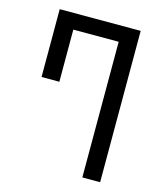

<svg xmlns="http://www.w3.org/2000/svg" viewBox="-108 -795 743 875"><g transform="rotate(15 263.5 -357.0)"><path d="M363 0H447V-714H65V-394H149V-640H363Z"/></g></svg>

Font: Noto Sans Georgian Condensed
Style: Regular
Weight: 400
Width: 3
Designer: Monotype Design Team, Akaki Razmadze
Foundry: Google LLC
Version: Version 2.005